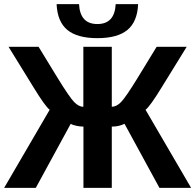

<svg xmlns="http://www.w3.org/2000/svg" viewBox="-23 -916 952 936"><path d="M383.8 0V-298.8Q368.2 -298.8 349.4 -302.7Q330.6 -306.6 321.8 -312.5L151.4 0H-2.9L219.2 -380.9Q197.3 -397.5 141.1 -489.3L18.6 -688H165L261.7 -529.8Q315.4 -442.9 337.9 -419.2Q360.4 -395.5 383.3 -395.5V-688H522V-395.5Q544.9 -395.5 567.4 -418.7Q589.8 -441.9 644 -529.8L740.7 -688H887.2L764.6 -489.3Q708.5 -397.5 686.5 -380.9L908.7 0H754.4L584 -312.5Q556.6 -298.8 522 -298.8V0ZM451.7 -730Q354 -730 305.4 -770Q256.8 -810.1 252.9 -896H362.3Q367.2 -798.8 451.7 -798.8Q536.1 -798.8 541 -896H650.4Q646.5 -809.6 597.9 -769.8Q549.3 -730 451.7 -730Z"/></svg>

Font: Liberation Sans
Style: Bold
Weight: 700
Designer: Steve Matteson
Foundry: Ascender Corporation
Version: Version 2.1.5